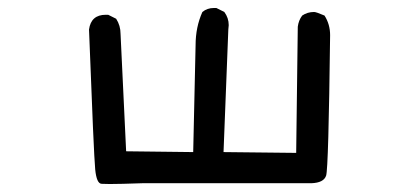

<svg xmlns="http://www.w3.org/2000/svg" viewBox="-20 -468 1040 481"><path d="M255 -7Q247 -7 234.5 -7.5Q222 -8 218.5 -43.5Q215 -79 203 -394Q208 -431 245 -431H251L271 -421Q282 -404 282 -383L296 -89L464 -87L470 -355Q470 -400 487 -438Q499 -448 516 -448H522L542 -438Q553 -423 553 -405L552 -394L540 -87L722 -85L726 -401Q728 -417 737 -429Q750 -438 767 -438Q772 -438 793 -429Q807 -407 807 -380Q803 -46 797 -28Q791 -10 760 -9H337Q280 -7 255 -7Z"/></svg>

Font: Xiaolai Mono SC
Style: Regular
Weight: 400
Monospace: yes
Designer: LXGW / Nozomi Seto
Version: Version 3.113;September 30, 2024